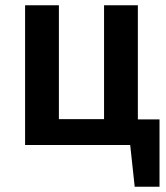

<svg xmlns="http://www.w3.org/2000/svg" viewBox="-20 -549 630 727"><path d="M584 -97V158H490L473 0H75V-529H203V-98H374V-529H502V-97Z"/></svg>

Font: Fira Sans Medium
Style: Regular
Weight: 500
Designer: bBox Type GmbH & Carrois Corporate GbR & Edenspiekermann AG
Foundry: bBox Type GmbH & Carrois Corporate GbR & Edenspiekermann AG
Version: Version 4.301